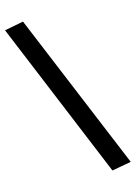

<svg xmlns="http://www.w3.org/2000/svg" viewBox="-166 -875 825 1167"><g transform="rotate(-15 246.5 -291.5)"><path d="M512 194 391 216 -19 -776 100 -799Z"/></g></svg>

Font: Repo
Style: Bold
Weight: 700
Designer: Stefan Peev
Foundry: Context Ltd
Version: Version 001.000